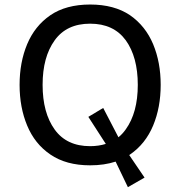

<svg xmlns="http://www.w3.org/2000/svg" viewBox="-20 -711 781 832"><path d="M370.6 -691.4C300.8 -691.4 243.2 -675.8 198.2 -645C152.8 -613.8 119.6 -571.8 97.7 -519.5C75.7 -466.8 64.9 -408.2 64.9 -343.3C64.9 -278.3 75.7 -219.7 97.7 -167C119.6 -114.3 152.8 -72.3 198.2 -41.5C243.7 -10.3 300.8 5.4 370.6 5.4C411.6 5.4 448.2 0 481 -10.7L534.2 100.1L606.4 58.6L540 -39.1C541 -39.6 542 -40.5 543.5 -41.5C588.4 -72.3 621.6 -114.3 643.6 -167C665.5 -219.7 676.3 -278.3 676.3 -343.3C676.3 -408.2 665.5 -466.8 643.6 -519.5C621.6 -571.8 588.4 -613.8 543.5 -645C498 -675.8 440.4 -691.4 370.6 -691.4ZM370.6 -608.4C438.5 -608.4 489.7 -584.5 524.9 -536.6C559.6 -488.3 577.1 -423.8 577.1 -343.3C577.1 -262.7 559.6 -198.7 524.9 -150.4C515.6 -137.2 504.9 -125.5 493.2 -116.2L427.2 -243.2L362.8 -204.6L438.5 -87.4C418 -81.1 395.5 -77.6 370.6 -77.6C302.7 -77.6 251.5 -101.6 216.8 -149.9C182.1 -198.2 164.6 -262.7 164.6 -343.3C164.6 -423.8 182.1 -487.8 216.8 -536.1C251.5 -584.5 302.7 -608.4 370.6 -608.4Z"/></svg>

Font: Estedad Medium
Style: Regular
Weight: 500
Designer: Amin Abedi
Version: Version 7.3